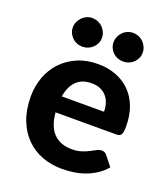

<svg xmlns="http://www.w3.org/2000/svg" viewBox="-134 -816 804 919"><g transform="rotate(20 268.0 -357.0)"><path d="M167 -236.5Q173.5 -164 208.2 -130.5Q243 -97 299 -97Q327.5 -97 348.2 -103.8Q369 -110.5 384.8 -118.8Q400.5 -127 413.2 -133.8Q426 -140.5 438.5 -140.5Q454.5 -140.5 463.5 -128.5L503.5 -78.5Q481.5 -53 455 -36.2Q428.5 -19.5 400 -9.8Q371.5 0 342.5 3.8Q313.5 7.5 286.5 7.5Q232.5 7.5 185.8 -10.2Q139 -28 104.2 -62.8Q69.5 -97.5 49.5 -149Q29.5 -200.5 29.5 -268.5Q29.5 -321 46.8 -367.5Q64 -414 96.5 -448.5Q129 -483 175.5 -503.2Q222 -523.5 280.5 -523.5Q330 -523.5 371.8 -507.8Q413.5 -492 443.8 -462Q474 -432 490.8 -388.2Q507.5 -344.5 507.5 -288.5Q507.5 -273 506 -263Q504.5 -253 501 -247Q497.5 -241 491.5 -238.8Q485.5 -236.5 476 -236.5ZM384 -318.5Q384 -340 378.2 -359.5Q372.5 -379 360 -394Q347.5 -409 328.5 -417.8Q309.5 -426.5 283 -426.5Q233.5 -426.5 205.5 -398.5Q177.5 -370.5 169 -318.5ZM386.5 -575.5Q371.5 -575.5 358 -581Q344.5 -586.5 334.5 -596.2Q324.5 -606 318.8 -619Q313 -632 313 -647Q313 -662 318.8 -675.5Q324.5 -689 334.5 -699.2Q344.5 -709.5 358 -715.2Q371.5 -721 386.5 -721Q402 -721 415.8 -715.2Q429.5 -709.5 439.5 -699.2Q449.5 -689 455.5 -675.5Q461.5 -662 461.5 -647Q461.5 -632 455.5 -619Q449.5 -606 439.5 -596.2Q429.5 -586.5 415.8 -581Q402 -575.5 386.5 -575.5ZM178.5 -575.5Q164 -575.5 150.8 -581Q137.5 -586.5 127.5 -596.2Q117.5 -606 111.5 -619Q105.5 -632 105.5 -647Q105.5 -662 111.5 -675.5Q117.5 -689 127.5 -699.2Q137.5 -709.5 150.8 -715.2Q164 -721 178.5 -721Q194 -721 207.8 -715.2Q221.5 -709.5 231.8 -699.2Q242 -689 248 -675.5Q254 -662 254 -647Q254 -632 248 -619Q242 -606 231.8 -596.2Q221.5 -586.5 207.8 -581Q194 -575.5 178.5 -575.5Z"/></g></svg>

Font: Lato
Style: Regular
Weight: 800
Designer: Lukasz Dziedzic with Adam Twardoch and Botio Nikoltchev
Foundry: tyPoland Lukasz Dziedzic
Version: Version 2.015; 2015-08-06; http://www.latofonts.com/; ttfaut